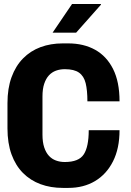

<svg xmlns="http://www.w3.org/2000/svg" viewBox="-20 -908 640 938"><path d="M287 10Q227.5 10 178 -8.2Q128.5 -26.5 92.2 -63Q56 -99.5 36.2 -154Q16.5 -208.5 16.5 -281V-404Q16.5 -476.5 36.5 -531.2Q56.5 -586 92.8 -622.8Q129 -659.5 178.2 -677.8Q227.5 -696 286.5 -696H313.5Q388.5 -696 444.8 -664.8Q501 -633.5 532.5 -570.8Q564 -508 564 -413H407Q407 -467 398.5 -501.5Q390 -536 366.2 -553Q342.5 -570 296.5 -570Q273.5 -570 253.5 -562.8Q233.5 -555.5 219 -539.8Q204.5 -524 196 -498.8Q187.5 -473.5 187.5 -436.5V-250.5Q187.5 -213.5 196 -188Q204.5 -162.5 219 -146.8Q233.5 -131 253.5 -123.8Q273.5 -116.5 296.5 -116.5Q365 -116.5 389.2 -153.8Q413.5 -191 413.5 -272H564Q564 -183 532.2 -120Q500.5 -57 444.5 -23.5Q388.5 10 314 10ZM237 -748.5 332 -888.5H472.5L473.5 -885.5L352 -748.5Z"/></svg>

Font: Chivo Mono Medium
Style: Regular
Weight: 500
Monospace: yes
Designer: Hector Gatti
Foundry: Omnibus-Type
Version: Version 1.008